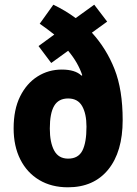

<svg xmlns="http://www.w3.org/2000/svg" viewBox="-20 -787 581 817"><path d="M207 -767Q232 -755 255.5 -741Q279 -727 302 -710L381 -767L436 -695L371 -648Q433 -580 467.5 -492.5Q502 -405 502 -276Q502 -141 440.5 -65.5Q379 10 269 10Q199 10 147 -21Q95 -52 66.5 -108.5Q38 -165 38 -241Q38 -321 65.5 -376.5Q93 -432 139.5 -461.5Q186 -491 243 -491Q300 -491 327 -465L330 -467Q312 -521 270 -571L198 -519L144 -591L211 -640Q182 -663 149 -686ZM270 -368Q229 -368 210.5 -336.5Q192 -305 192 -240Q192 -181 210.5 -146.5Q229 -112 270 -112Q313 -112 330.5 -146Q348 -180 348 -248Q348 -303 329.5 -335.5Q311 -368 270 -368Z"/></svg>

Font: Noto Sans Hebrew Condensed ExtraBold
Style: Regular
Weight: 800
Width: 3
Designer: Monotype Design Team
Foundry: Monotype Imaging Inc.
Version: Version 2.004; ttfautohint (v1.8.4.7-5d5b)